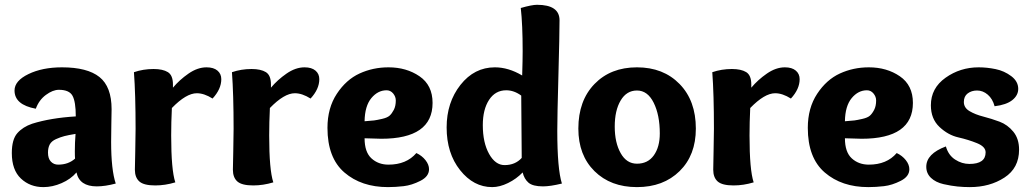

<svg xmlns="http://www.w3.org/2000/svg" viewBox="-20 -763 4256 793"><path d="M127.9 -314Q40 -330.1 40 -389.2Q40 -429.2 97.4 -457Q154.8 -484.9 235.8 -484.9Q340.8 -484.9 390.9 -444.8Q440.9 -404.8 440.9 -312Q440.9 -304.2 439.9 -253.2Q439 -202.1 439 -176.8Q439 -62 458 -4.9Q414.1 6.8 379.9 6.8Q308.1 6.8 295.9 -50.8Q272 -22.9 234.4 -6.6Q196.8 9.8 159.2 9.8Q104 9.8 66.4 -25.6Q28.8 -61 28.8 -130.9Q28.8 -187 51.5 -212.9Q74.2 -238.8 112.8 -252Q189 -275.9 293 -282.2Q293 -342.8 279.5 -367.4Q266.1 -392.1 223.1 -392.1Q198.2 -392.1 169.7 -371.1Q141.1 -350.1 127.9 -314ZM292 -210Q262.2 -205.1 246.1 -200.9Q230 -196.8 211.4 -188.5Q192.9 -180.2 185.5 -166.5Q178.2 -152.8 178.2 -132.8Q178.2 -107.9 190.2 -95.5Q202.1 -83 220.2 -83Q262.2 -83 290 -107.9Q289.1 -117.2 289.1 -138.2Q289.1 -173.8 292 -210Z M614.3 -478Q652.3 -478 673.3 -465.1Q694.3 -452.1 694.3 -414.1V-400.9Q721.2 -433.1 758.5 -459Q795.9 -484.9 833 -484.9Q862.3 -484.9 878.2 -471.4Q894 -458 894 -436Q894 -395 857.9 -356Q823.2 -377.9 793 -377.9Q749 -377.9 689.9 -316.9Q687 -257.8 687 -203.1Q687 -61 704.1 -9.8Q662.1 2.9 621.1 2.9Q574.2 2.9 555.7 -13.4Q537.1 -29.8 537.1 -62Q537.1 -78.1 538.6 -137Q540 -195.8 540 -231Q540 -374 533.2 -464.8Q571.3 -478 614.3 -478Z M1019 -478Q1057.1 -478 1078.1 -465.1Q1099.1 -452.1 1099.1 -414.1V-400.9Q1126 -433.1 1163.3 -459Q1200.7 -484.9 1237.8 -484.9Q1267.1 -484.9 1283 -471.4Q1298.8 -458 1298.8 -436Q1298.8 -395 1262.7 -356Q1228 -377.9 1197.8 -377.9Q1153.8 -377.9 1094.7 -316.9Q1091.8 -257.8 1091.8 -203.1Q1091.8 -61 1108.9 -9.8Q1066.9 2.9 1025.9 2.9Q979 2.9 960.4 -13.4Q941.9 -29.8 941.9 -62Q941.9 -78.1 943.4 -137Q944.8 -195.8 944.8 -231Q944.8 -374 938 -464.8Q976.1 -478 1019 -478Z M1584.5 -484.9Q1658.7 -484.9 1712.6 -448Q1766.6 -411.1 1766.6 -337.9Q1766.6 -189.9 1554.7 -189.9Q1535.6 -189.9 1485.8 -191.9Q1485.8 -134.8 1514.2 -108.9Q1542.5 -83 1584.5 -83Q1658.7 -83 1699.7 -130.9Q1722.7 -120.1 1737.3 -101.6Q1752 -83 1752 -64Q1752 -34.2 1716.3 -16.1Q1680.7 2 1647.2 5.9Q1613.8 9.8 1582.5 9.8Q1472.7 9.8 1402.6 -50.5Q1332.5 -110.8 1332.5 -234.9Q1332.5 -316.9 1371.1 -375.5Q1409.7 -434.1 1465.1 -459.5Q1520.5 -484.9 1584.5 -484.9ZM1576.7 -390.1Q1540.5 -390.1 1513.7 -357.7Q1486.8 -325.2 1485.8 -262.2Q1513.7 -264.2 1525.1 -265.6Q1536.6 -267.1 1558.1 -272Q1579.6 -276.9 1589.1 -285.4Q1598.6 -293.9 1606.7 -309.6Q1614.7 -325.2 1614.7 -348.1Q1614.7 -363.8 1603.8 -377Q1592.8 -390.1 1576.7 -390.1Z M1824.7 -236.8Q1824.7 -339.8 1881.8 -412.4Q1939 -484.9 2023.9 -484.9Q2080.1 -484.9 2136.7 -451.2Q2138.7 -515.1 2138.7 -551.8Q2138.7 -661.1 2130.9 -730Q2176.8 -743.2 2197.8 -743.2Q2291 -743.2 2291 -679.2Q2291 -620.1 2286.4 -452.1Q2281.7 -284.2 2281.7 -223.1Q2281.7 -64.9 2300.8 -4.9Q2252.9 6.8 2222.7 6.8Q2180.7 6.8 2162.8 -8.5Q2145 -23.9 2138.7 -50.8Q2112.8 -23.9 2078.4 -7.1Q2043.9 9.8 2012.7 9.8Q1936 9.8 1880.4 -60.1Q1824.7 -129.9 1824.7 -236.8ZM2132.8 -368.2Q2103 -390.1 2070.8 -390.1Q2025.9 -390.1 2000 -350.6Q1974.1 -311 1974.1 -246.1Q1974.1 -173.8 2000 -127.4Q2025.9 -81.1 2064 -81.1Q2107.9 -81.1 2134.8 -110.8Q2132.8 -316.9 2132.8 -368.2Z M2610.8 9.8Q2502 9.8 2435.3 -56.2Q2368.7 -122.1 2368.7 -231.9Q2368.7 -347.2 2435.3 -416Q2502 -484.9 2610.8 -484.9Q2719.7 -484.9 2786.9 -416Q2854 -347.2 2854 -231.9Q2854 -122.1 2786.9 -56.2Q2719.7 9.8 2610.8 9.8ZM2705.1 -211.9Q2705.1 -288.1 2679.9 -338.6Q2654.8 -389.2 2610.8 -389.2Q2567.9 -389.2 2543.5 -348.1Q2519 -307.1 2519 -240.2Q2519 -173.8 2543.5 -130.4Q2567.9 -86.9 2610.8 -86.9Q2655.8 -86.9 2680.4 -121.3Q2705.1 -155.8 2705.1 -211.9Z M3002.9 -478Q3041 -478 3062 -465.1Q3083 -452.1 3083 -414.1V-400.9Q3109.9 -433.1 3147.2 -459Q3184.6 -484.9 3221.7 -484.9Q3251 -484.9 3266.8 -471.4Q3282.7 -458 3282.7 -436Q3282.7 -395 3246.6 -356Q3211.9 -377.9 3181.6 -377.9Q3137.7 -377.9 3078.6 -316.9Q3075.7 -257.8 3075.7 -203.1Q3075.7 -61 3092.8 -9.8Q3050.8 2.9 3009.8 2.9Q2962.9 2.9 2944.3 -13.4Q2925.8 -29.8 2925.8 -62Q2925.8 -78.1 2927.2 -137Q2928.7 -195.8 2928.7 -231Q2928.7 -374 2921.9 -464.8Q2960 -478 3002.9 -478Z M3568.4 -484.9Q3642.6 -484.9 3696.5 -448Q3750.5 -411.1 3750.5 -337.9Q3750.5 -189.9 3538.6 -189.9Q3519.5 -189.9 3469.7 -191.9Q3469.7 -134.8 3498 -108.9Q3526.4 -83 3568.4 -83Q3642.6 -83 3683.6 -130.9Q3706.5 -120.1 3721.2 -101.6Q3735.8 -83 3735.8 -64Q3735.8 -34.2 3700.2 -16.1Q3664.6 2 3631.1 5.9Q3597.7 9.8 3566.4 9.8Q3456.5 9.8 3386.5 -50.5Q3316.4 -110.8 3316.4 -234.9Q3316.4 -316.9 3355 -375.5Q3393.6 -434.1 3449 -459.5Q3504.4 -484.9 3568.4 -484.9ZM3560.5 -390.1Q3524.4 -390.1 3497.6 -357.7Q3470.7 -325.2 3469.7 -262.2Q3497.6 -264.2 3509 -265.6Q3520.5 -267.1 3542 -272Q3563.5 -276.9 3573 -285.4Q3582.5 -293.9 3590.6 -309.6Q3598.6 -325.2 3598.6 -348.1Q3598.6 -363.8 3587.6 -377Q3576.7 -390.1 3560.5 -390.1Z M4087.9 -324.2Q4079.6 -355 4059.6 -372.1Q4039.6 -389.2 4015.6 -389.2Q3992.7 -389.2 3976.8 -377.2Q3960.9 -365.2 3960.9 -341.8Q3960.9 -317.9 3984.4 -304Q4007.8 -290 4041.3 -281.5Q4074.7 -272.9 4108.2 -260.5Q4141.6 -248 4165.3 -219Q4189 -189.9 4189 -145Q4189 -68.8 4128.4 -29.5Q4067.9 9.8 3985.8 9.8Q3960 9.8 3934.8 7.3Q3909.7 4.9 3877.2 -2.4Q3844.7 -9.8 3825.2 -28.3Q3805.7 -46.9 3805.7 -74.2Q3805.7 -127.9 3886.7 -158.2Q3897 -122.1 3924.8 -104Q3952.6 -85.9 3983.9 -85.9Q4050.8 -85.9 4050.8 -133.8Q4050.8 -157.2 4015.4 -171.6Q3980 -186 3938 -195.6Q3896 -205.1 3860.4 -238.5Q3824.7 -272 3824.7 -328.1Q3824.7 -398.9 3885.3 -441.9Q3945.8 -484.9 4022 -484.9Q4056.6 -484.9 4092.3 -477.5Q4127.9 -470.2 4156.7 -448.5Q4185.5 -426.8 4185.5 -396Q4185.5 -369.1 4161.1 -349.6Q4136.7 -330.1 4087.9 -324.2Z"/></svg>

Font: Sukar
Style: black
Weight: 900
Designer: Dario Muhafara - Ghiath Alsory
Foundry: Dario Muhafara - Ghiath Alsory
Version: Version 1.00 March 27, 2016, initial release